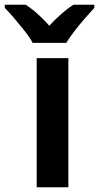

<svg xmlns="http://www.w3.org/2000/svg" viewBox="-82 -786 416 806"><path d="M205 0H72V-542H205ZM314 -753Q297 -735 274.5 -709Q252 -683 231 -656Q210 -629 196 -606H55Q43 -629 21.5 -656Q0 -683 -22 -709Q-44 -735 -62 -753V-766H26Q51 -750 76 -727.5Q101 -705 125 -678Q150 -705 175.5 -727.5Q201 -750 226 -766H314Z"/></svg>

Font: Noto Sans Display SemiBold
Style: Regular
Weight: 600
Designer: Monotype Design Team
Foundry: Monotype Imaging Inc.
Version: Version 2.003